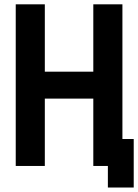

<svg xmlns="http://www.w3.org/2000/svg" viewBox="-20 -752 626 870"><path d="M51.3 0V-732.4H183.1V-427.2H402.8V-732.4H534.7V-122.1H585.9V97.7H468.8V0H402.8V-305.2H183.1V0Z"/></svg>

Font: Consola Mono
Style: Bold
Weight: 700
Monospace: yes
Designer: Wojciech Kalinowski "wmk69" (wmk69@o2.pl)
Foundry: Wojciech Kalinowski "wmk69" (wmk69@o2.pl)
Version: Version 2.1.0